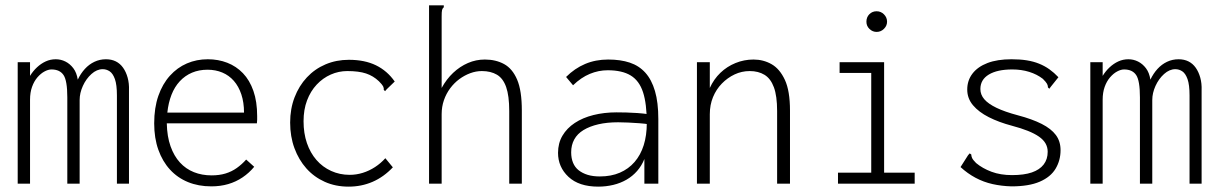

<svg xmlns="http://www.w3.org/2000/svg" viewBox="-20 -685 4540 716"><path d="M46 0V-453H92V-402Q103 -420 118 -434Q133 -448 150.5 -456Q168 -464 188 -464Q207 -464 224 -455.5Q241 -447 253.5 -430.5Q266 -414 270 -388Q281 -411 296.5 -428Q312 -445 332 -454.5Q352 -464 375 -464Q396 -464 412 -456Q428 -448 439 -432.5Q450 -417 456 -395.5Q462 -374 461 -348V0H416V-329Q416 -369 408.5 -390Q401 -411 389 -419Q377 -427 363 -427Q341 -427 321 -409Q301 -391 289 -364.5Q277 -338 277 -312V0H231V-322Q231 -384 217 -405Q203 -426 172 -426Q160 -426 146 -418.5Q132 -411 119.5 -396.5Q107 -382 99.5 -361Q92 -340 92 -313V0Z M768 10Q720 10 681 -6Q642 -22 614 -52.5Q586 -83 570.5 -126.5Q555 -170 555 -225Q555 -283 570.5 -327.5Q586 -372 613.5 -402.5Q641 -433 677 -448.5Q713 -464 755 -464Q794 -464 827.5 -451Q861 -438 886 -412Q911 -386 925 -346Q939 -306 939 -252Q939 -244 939 -238.5Q939 -233 938 -225H602Q603 -176 616 -139.5Q629 -103 651 -79Q673 -55 703 -43Q733 -31 769 -31Q798 -31 821 -38Q844 -45 863 -58.5Q882 -72 898 -90L928 -63Q909 -40 884.5 -23.5Q860 -7 831 1.5Q802 10 768 10ZM604 -265H890Q890 -303 880 -333Q870 -363 852 -383.5Q834 -404 809 -414.5Q784 -425 754 -425Q722 -425 696 -414Q670 -403 650.5 -382Q631 -361 619.5 -331.5Q608 -302 604 -265Z M1280 11Q1231 11 1191 -7Q1151 -25 1122.5 -57Q1094 -89 1078 -132.5Q1062 -176 1062 -228Q1062 -279 1078.5 -322Q1095 -365 1124.5 -396.5Q1154 -428 1194 -445Q1234 -462 1281 -462Q1340 -462 1382 -441.5Q1424 -421 1452 -381L1422 -352L1416 -345L1411 -350Q1412 -357 1408.5 -363.5Q1405 -370 1393 -382Q1372 -402 1345 -411Q1318 -420 1275 -420Q1243 -420 1213.5 -407Q1184 -394 1161 -369.5Q1138 -345 1125 -310.5Q1112 -276 1112 -233Q1112 -188 1124.5 -151.5Q1137 -115 1160 -88.5Q1183 -62 1215 -47.5Q1247 -33 1284 -33Q1309 -33 1333 -40.5Q1357 -48 1378.5 -62Q1400 -76 1417 -95L1445 -61Q1411 -25 1369.5 -7Q1328 11 1280 11Z M1580 -665H1626H1635V-658Q1630 -654 1628.5 -647.5Q1627 -641 1627 -624V-357Q1645 -390 1670 -413.5Q1695 -437 1725 -450Q1755 -463 1788 -463Q1829 -463 1860 -446Q1891 -429 1908.5 -388Q1926 -347 1926 -273V0H1879V-271Q1879 -328 1867.5 -360.5Q1856 -393 1833 -406.5Q1810 -420 1777 -420Q1755 -420 1733.5 -412Q1712 -404 1693 -390Q1674 -376 1659 -356Q1644 -336 1635.5 -311.5Q1627 -287 1627 -259V0H1580Z M2211 11Q2139 11 2100 -25.5Q2061 -62 2061 -115Q2061 -151 2077.5 -179Q2094 -207 2123.5 -226.5Q2153 -246 2193 -256Q2233 -266 2279 -266Q2296 -266 2315.5 -265.5Q2335 -265 2356.5 -263.5Q2378 -262 2399 -259L2403 -221Q2385 -224 2364 -225.5Q2343 -227 2322.5 -228Q2302 -229 2285 -229Q2244 -229 2211.5 -221.5Q2179 -214 2156 -200Q2133 -186 2121.5 -165Q2110 -144 2110 -117Q2110 -95 2117 -78Q2124 -61 2138 -50Q2152 -39 2171.5 -33Q2191 -27 2217 -27Q2259 -27 2291.5 -41Q2324 -55 2346.5 -81Q2369 -107 2380.5 -143.5Q2392 -180 2392 -226Q2392 -298 2378 -341Q2364 -384 2332 -403.5Q2300 -423 2246 -423Q2212 -423 2179.5 -409.5Q2147 -396 2117 -367L2091 -398Q2123 -430 2162 -446.5Q2201 -463 2248 -463Q2294 -463 2328.5 -451.5Q2363 -440 2386.5 -414Q2410 -388 2422.5 -345.5Q2435 -303 2435 -241V0H2383V-92Q2373 -67 2356 -47.5Q2339 -28 2316.5 -15Q2294 -2 2267 4.5Q2240 11 2211 11Z M2579 0V-453H2627V-357Q2642 -390 2666.5 -413.5Q2691 -437 2723 -450Q2755 -463 2790 -463Q2827 -463 2857.5 -445.5Q2888 -428 2907 -387Q2926 -346 2926 -273V0H2878V-271Q2878 -327 2866 -359.5Q2854 -392 2831 -406Q2808 -420 2776 -420Q2746 -420 2719.5 -407.5Q2693 -395 2672 -373.5Q2651 -352 2639 -323Q2627 -294 2627 -259V0Z M3105 0V-41H3229V-413H3111V-453H3277V-41H3391V0ZM3249 -566Q3234 -566 3222.5 -577Q3211 -588 3211 -604Q3211 -621 3222 -632Q3233 -643 3249 -643Q3265 -643 3276.5 -631.5Q3288 -620 3288 -604Q3288 -589 3276.5 -577.5Q3265 -566 3249 -566Z M3752 10Q3715 9 3681.5 1.5Q3648 -6 3618 -22Q3588 -38 3562 -62L3590 -106L3596 -113L3602 -109Q3602 -103 3605 -96Q3608 -89 3620 -77Q3644 -57 3677.5 -44.5Q3711 -32 3754 -32Q3799 -32 3828 -42Q3857 -52 3872 -71.5Q3887 -91 3887 -119Q3887 -136 3879 -150Q3871 -164 3854.5 -175.5Q3838 -187 3813 -197Q3788 -207 3754 -216Q3705 -229 3667.5 -248Q3630 -267 3608.5 -292.5Q3587 -318 3587 -351Q3587 -385 3606.5 -410.5Q3626 -436 3662.5 -450Q3699 -464 3752 -464Q3784 -464 3809 -460Q3834 -456 3855 -447.5Q3876 -439 3893.5 -426.5Q3911 -414 3927 -397L3899 -362L3893 -354L3888 -359Q3888 -366 3884.5 -372.5Q3881 -379 3869 -391Q3847 -408 3818 -417Q3789 -426 3755 -426Q3699 -426 3667.5 -407Q3636 -388 3636 -353Q3636 -332 3650.5 -315Q3665 -298 3696 -283Q3727 -268 3776 -255Q3829 -241 3864.5 -223Q3900 -205 3917.5 -181.5Q3935 -158 3935 -125Q3935 -87 3916.5 -56Q3898 -25 3857.5 -7.5Q3817 10 3752 10Z M4046 0V-453H4092V-402Q4103 -420 4118 -434Q4133 -448 4150.5 -456Q4168 -464 4188 -464Q4207 -464 4224 -455.5Q4241 -447 4253.5 -430.5Q4266 -414 4270 -388Q4281 -411 4296.5 -428Q4312 -445 4332 -454.5Q4352 -464 4375 -464Q4396 -464 4412 -456Q4428 -448 4439 -432.5Q4450 -417 4456 -395.5Q4462 -374 4461 -348V0H4416V-329Q4416 -369 4408.5 -390Q4401 -411 4389 -419Q4377 -427 4363 -427Q4341 -427 4321 -409Q4301 -391 4289 -364.5Q4277 -338 4277 -312V0H4231V-322Q4231 -384 4217 -405Q4203 -426 4172 -426Q4160 -426 4146 -418.5Q4132 -411 4119.5 -396.5Q4107 -382 4099.5 -361Q4092 -340 4092 -313V0Z"/></svg>

Font: Inconsolata Light
Style: Regular
Weight: 300
Designer: Raph Levien, Cyreal, Brenton Simpson
Foundry: Raph Levien, Cyreal, Google
Version: Version 3.001